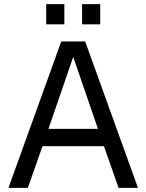

<svg xmlns="http://www.w3.org/2000/svg" viewBox="-20 -911 710 931"><path d="M21 0 277 -710H393L649 0H555L484 -202H186L115 0ZM215 -286H455L335 -635ZM204 -793V-891H292V-793ZM378 -793V-891H466V-793Z"/></svg>

Font: Geist
Style: Regular
Weight: 400
Designer: Basement.studio, Andrés Briganti, Mateo Zaragoza
Foundry: Basement.studio, Vercel, Andrés Briganti, Guido Ferreyra, Mateo Zaragoza
Version: Version 1.401